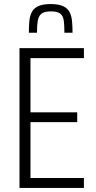

<svg xmlns="http://www.w3.org/2000/svg" viewBox="-20 -925 471 945"><path d="M76 0V-688H393V-639H130V-372H360V-324H130V-49H393V0ZM230 -905Q269 -905 291 -894.5Q313 -884 322.5 -865.5Q332 -847 334.5 -821Q337 -795 337 -764H297Q297 -799 294 -822.5Q291 -846 277 -857.5Q263 -869 231 -869Q198 -869 184 -857.5Q170 -846 166 -823.5Q162 -801 162 -764H122Q122 -795 124.5 -821Q127 -847 136.5 -865.5Q146 -884 168 -894.5Q190 -905 230 -905Z"/></svg>

Font: Saira Condensed Light
Style: Regular
Weight: 300
Width: 3
Designer: Hector Gatti with collaboration of the Omnibus-Type team
Foundry: Omnibus-Type
Version: Version 1.101